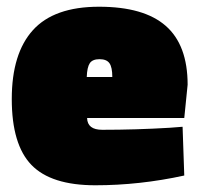

<svg xmlns="http://www.w3.org/2000/svg" viewBox="-20 -538 592 571"><path d="M239 -187Q240 -152 284 -152Q384 -152 484 -158L523 -161L528 -16Q395 13 263.5 13Q132 13 73.5 -47.5Q15 -108 15 -243.5Q15 -379 78 -448.5Q141 -518 274.5 -518Q408 -518 473 -461Q538 -404 538 -286L528 -187ZM314 -309Q314 -338 305.5 -350Q297 -362 276 -362Q255 -362 247 -350Q239 -338 238 -309Z"/></svg>

Font: Titillium Web
Style: Black
Weight: 900
Version: Version 1.001;PS 35.000;hotconv 1.0.70;makeotf.lib2.5.55311